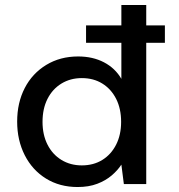

<svg xmlns="http://www.w3.org/2000/svg" viewBox="-20 -740 718 772"><path d="M326 -568V-638H643V-568ZM292 12Q220 12 165 -22Q110 -56 79.5 -116Q49 -176 49 -251Q49 -327 79.5 -386Q110 -445 166 -479Q222 -513 294 -513Q353 -513 398 -489.5Q443 -466 468 -423V-720H568V0H478L468 -78Q453 -55 429 -34.5Q405 -14 371 -1Q337 12 292 12ZM309 -75Q356 -75 391.5 -97Q427 -119 447 -158.5Q467 -198 467 -250Q467 -303 447 -342.5Q427 -382 391.5 -404Q356 -426 309 -426Q263 -426 227 -404Q191 -382 171 -342.5Q151 -303 151 -250Q151 -198 171 -158.5Q191 -119 227 -97Q263 -75 309 -75Z"/></svg>

Font: DMSans_18ptMedium
Style: Regular
Weight: 500
Designer: Colophon Foundry, Jonny Pinhorn
Foundry: Colophon Foundry
Version: Version 4.004;gftools[0.9.30]